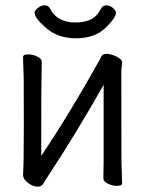

<svg xmlns="http://www.w3.org/2000/svg" viewBox="-20 -684 540 717"><path d="M121 13Q102 13 84 -1.5Q66 -16 66 -31Q69 -61 69 -225Q69 -374 68.5 -395Q68 -416 67 -438.5Q66 -461 66 -471Q66 -481 86 -481Q102 -481 119 -473Q136 -465 136 -453L135 -394Q134 -376 134 -102Q236 -253 349 -455Q351 -457 358 -473Q363 -483 378 -483Q388 -483 401.5 -478.5Q415 -474 425.5 -466.5Q436 -459 436 -452Q436 -442 434.5 -435.5Q433 -429 433 -415Q433 -100 433.5 -79.5Q434 -59 435 -35Q436 -11 436 1Q436 10 415 10Q400 10 383 2Q366 -6 366 -18Q366 -43 367 -81V-367Q259 -177 159 -26Q150 -13 143 0Q136 13 121 13ZM147 -584Q109 -618 109 -637Q109 -644 121 -654Q133 -664 147 -664Q160 -664 166 -653Q193 -600 262 -600Q295 -600 318.5 -611Q342 -622 358 -653Q364 -664 377 -664Q391 -664 402 -654Q413 -644 413 -637Q413 -617 373 -579Q333 -541 263 -541Q193 -541 147 -584Z"/></svg>

Font: LXGW WenKai Mono Lite
Style: Regular
Weight: 400
Monospace: yes
Designer: LXGW / Fontworks Inc.
Foundry: LXGW / Fontworks Inc.
Version: Version 1.520; June 14, 2025